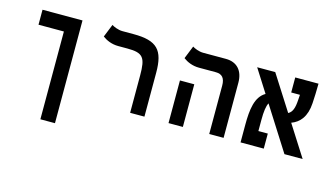

<svg xmlns="http://www.w3.org/2000/svg" viewBox="-93 -926 2529 1463"><g transform="rotate(15 1172.0 -194.0)"><path d="M408.2 224.6V-585.9H92.8V-467.8H293V224.6Z M1053.7 -346.2C1053.7 -524.9 997.1 -585.9 811 -585.9H723.1C689.5 -585.9 652.3 -602.1 637.7 -611.8L596.7 -509.8C626.5 -487.3 669.4 -467.8 721.7 -467.8H793.9C918.5 -467.8 940.9 -436.5 940.9 -294.9V0H1053.7Z M1564.9 0H1678.2V-434.6C1678.2 -530.3 1626.5 -585.9 1539.1 -585.9H1359.9C1325.7 -585.9 1289.1 -602.1 1274.4 -611.8L1233.4 -509.8C1263.2 -487.3 1306.2 -467.8 1358.4 -467.8H1492.2C1541 -467.8 1564.9 -440.4 1564.9 -381.8ZM1243.7 0H1356.9V-336.4H1243.7Z M2158.2 0H2301.8L2146 -244.6C2210.4 -268.1 2258.3 -322.8 2264.6 -430.7C2267.1 -471.7 2270 -534.2 2270 -585.9H2086.4V-467.3H2155.3C2154.3 -452.6 2153.3 -438.5 2152.3 -424.3C2148.4 -363.3 2136.7 -326.7 2104.5 -310.1L1928.7 -585.9H1786.1L1900.4 -405.8C1824.7 -362.8 1812 -259.8 1812 -139.2V0H1995.1V-118.7H1920.9V-205.6C1920.9 -274.9 1927.2 -316.9 1940.9 -342.3Z"/></g></svg>

Font: Cascadia Code PL SemiBold
Style: Regular
Weight: 600
Monospace: yes
Designer: Aaron Bell
Foundry: Saja Typeworks
Version: Version 2404.023